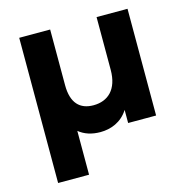

<svg xmlns="http://www.w3.org/2000/svg" viewBox="-107 -639 905 935"><g transform="rotate(-15 345.0 -172.0)"><path d="M462 -538V-272C462 -173 410 -127 337 -127C269 -127 228 -167 228 -257V-538H72V194H228V-27C256 -4 292 8 336 8C388 8 443 -12 477 -66V0H618V-538Z"/></g></svg>

Font: Talent SemiBold
Style: Bold
Weight: 700
Designer: Mike Powis
Version: Version 1.001;hotconv 1.0.109;makeotfexe 2.5.65596